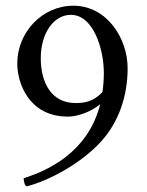

<svg xmlns="http://www.w3.org/2000/svg" viewBox="-20 -652 518 678"><path d="M341.8 -327.1C309.6 -292 275.4 -288.1 247.1 -288.1C159.2 -288.1 124 -363.3 124 -446.3C124 -534.2 168.9 -599.6 230.5 -599.6C308.6 -599.6 346.7 -481.4 346.7 -393.6C346.7 -370.1 344.7 -347.7 341.8 -327.1ZM219.7 -240.2C252.9 -240.2 299.8 -255.9 334 -284.2C290 -111.3 145.5 -48.8 63.5 -22.5C63.5 -16.6 66.4 5.9 75.2 5.9C157.2 -15.6 267.6 -76.2 336.9 -152.3C398.4 -219.7 430.7 -311.5 430.7 -411.1C430.7 -516.6 357.4 -631.8 239.3 -631.8C127.9 -631.8 41 -537.1 41 -427.7C41 -357.4 83 -240.2 219.7 -240.2Z"/></svg>

Font: Crimson
Style: Roman
Weight: 400
Version: Version 0.2